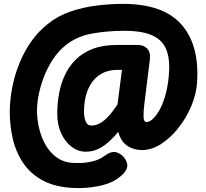

<svg xmlns="http://www.w3.org/2000/svg" viewBox="-20 -773 1064 991"><path d="M367.5 197.5Q269.5 194.5 204.2 160.2Q139 126 100.8 69.8Q62.5 13.5 46.2 -56.2Q30 -126 30.5 -200.5Q31 -257 42.8 -319.2Q54.5 -381.5 78.8 -442.8Q103 -504 140.5 -557.8Q178 -611.5 229.5 -651.5Q279.5 -691.5 344 -713.5Q408.5 -735.5 478.5 -744.2Q548.5 -753 614.5 -753Q822.5 -753 916.5 -646.5Q1010.5 -540 997 -346Q993 -286 967 -224.8Q941 -163.5 900.5 -112.2Q860 -61 811.2 -29.8Q762.5 1.5 713.5 1.5Q677 1.5 647.5 -14Q618 -29.5 602 -61Q598.5 -68 595.5 -75.8Q592.5 -83.5 590 -92Q570 -67.5 544.8 -44Q519.5 -20.5 489 -5.2Q458.5 10 422.5 10Q382.5 10 349 -15.8Q315.5 -41.5 295.5 -85.8Q275.5 -130 275.5 -186Q275.5 -237 284.5 -288Q293.5 -339 314.5 -384.5Q335.5 -430 370.8 -465.2Q406 -500.5 458.8 -520.8Q511.5 -541 584 -541H692.5Q722 -541 740 -521.8Q758 -502.5 753.5 -465.5L725 -236.5Q720 -195.5 721 -169.2Q722 -143 736.5 -143Q749.5 -143 766.5 -157.2Q783.5 -171.5 800.8 -200.8Q818 -230 831.5 -274.2Q845 -318.5 851 -378.5Q859 -458 841 -510.2Q823 -562.5 770.5 -588.2Q718 -614 621 -614Q535 -614 455.2 -599.8Q375.5 -585.5 319 -539.5Q279.5 -508 251 -463.5Q222.5 -419 204.2 -369.8Q186 -320.5 177.8 -273.8Q169.5 -227 171 -190Q174 -121 196.5 -64Q219 -7 258.5 28.2Q298 63.5 351.5 67.5Q373 69 403 67.8Q433 66.5 464.5 58Q496 49.5 521 30.5Q555 6 579.8 12.8Q604.5 19.5 621 41Q633 56.5 636.5 73.5Q640 90.5 627.5 110.2Q615 130 578.5 154.5Q542 177.5 483.5 188.5Q425 199.5 367.5 197.5ZM413.5 -200.5Q413.5 -167 422.2 -146Q431 -125 452.5 -125Q474.5 -125 496.2 -137Q518 -149 540.2 -173.2Q562.5 -197.5 586.5 -234L609.5 -412.5H589Q546.5 -412.5 516.2 -398.8Q486 -385 466 -362.2Q446 -339.5 434.5 -311.5Q423 -283.5 418.2 -254.8Q413.5 -226 413.5 -200.5Z"/></svg>

Font: Edu NSW ACT Hand Pre
Style: Regular
Weight: 400
Designer: Tina and Corey Anderson, Eben Sorkin, Mirko Velimirovic
Foundry: Sorkin Type Co.
Version: Version 2.000